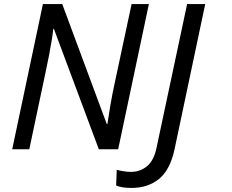

<svg xmlns="http://www.w3.org/2000/svg" viewBox="-20 -734 1141 944"><path d="M40 0 191 -714H286L505 -124H508Q513 -160 522.5 -215.5Q532 -271 543 -321L627 -714H712L561 0H466L245 -592H242Q240 -571 234.5 -537Q229 -503 221.5 -464Q214 -425 206 -388L124 0ZM627 190Q577 190 551 178L554 101Q569 105 587 108Q605 111 625 111Q669 111 703 83Q737 55 750 -9L900 -714H989L838 1Q816 102 761.5 146Q707 190 627 190Z"/></svg>

Font: Noto Sans IKEA
Style: Italic
Weight: 400
Italic angle: -12°
Designer: Monotype Design Team
Foundry: Monotype Imaging Inc.
Version: Version 2.001